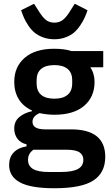

<svg xmlns="http://www.w3.org/2000/svg" viewBox="-20 -795 592 1027"><path d="M271 -585Q237.8 -585 210.4 -595.2Q183.1 -605.5 165.3 -620.1Q147.5 -634.8 132.3 -657.2Q117.2 -679.7 109.1 -698Q101.1 -716.3 92.8 -740.2L162.1 -774.9L183.1 -742.2Q204.1 -707 223.1 -690.4Q242.2 -673.8 271 -673.8Q298.8 -673.8 318.6 -690.4Q338.4 -707 358.9 -742.2L379.9 -774.9L448.2 -740.2Q440.4 -716.8 431.6 -698Q422.9 -679.2 407.7 -657Q392.6 -634.8 374.8 -619.9Q356.9 -605 329.8 -595Q302.7 -585 271 -585ZM271 211.9Q144 211.9 86.4 180.4Q28.8 148.9 28.8 87.9Q28.8 45.9 53.2 20.5Q77.6 -4.9 122.1 -12.2V-22.9Q90.3 -30.3 73.2 -53Q56.2 -75.7 56.2 -107.9Q56.2 -145.5 82.5 -168.2Q108.9 -190.9 150.9 -200.2V-204.1Q104 -225.6 80.1 -264.9Q56.2 -304.2 56.2 -356.9Q56.2 -437.5 112.1 -485.8Q168 -534.2 270 -534.2Q324.7 -534.2 361.8 -522H532.2V-435.1H462.9Q485.8 -401.9 485.8 -356.9Q485.8 -276.4 429.9 -228.8Q374 -181.2 271 -181.2Q233.4 -181.2 191.9 -189.9Q153.8 -173.8 153.8 -143.1Q153.8 -103 222.2 -103H359.9Q543 -103 543 43.9Q543 128.9 479.5 170.4Q416 211.9 271 211.9ZM271 -267.1Q316.9 -267.1 341.6 -287.8Q366.2 -308.6 366.2 -349.1V-366.2Q366.2 -405.8 341.6 -426.3Q316.9 -446.8 271 -446.8Q224.1 -446.8 200 -426.3Q175.8 -405.8 175.8 -366.2V-349.1Q175.8 -308.6 200 -287.8Q224.1 -267.1 271 -267.1ZM241.2 125H305.2Q367.2 125 396.5 109.1Q425.8 93.3 425.8 60.1Q425.8 33.2 404.8 19.5Q383.8 5.9 335.9 5.9H159.2Q129.9 25.4 129.9 60.1Q129.9 92.3 156.2 108.6Q182.6 125 241.2 125Z"/></svg>

Font: Anuphan SemiBold
Style: Bold
Weight: 600
Designer: Mike Abbink, Paul van der Laan, Pieter van Rosmalen, Mint Tantisuwanna
Foundry: Bold Monday; Cadson Demak
Version: Version 3.002;hotconv 1.0.109;makeotfexe 2.5.65596